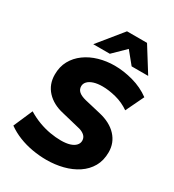

<svg xmlns="http://www.w3.org/2000/svg" viewBox="-222 -1067 1094 1205"><g transform="rotate(30 325.5 -465.0)"><path d="M303 11Q252 11 200.5 2Q149 -7 102.5 -25.5Q56 -44 17 -72L77 -210Q118 -185 160 -169.5Q202 -154 243 -147Q284 -140 321 -140Q359 -140 385 -148Q411 -156 425 -171Q439 -186 439 -205Q439 -221 431 -233Q423 -245 406 -254Q389 -263 362 -268L247 -296Q171 -313 126.5 -361Q82 -409 82 -480Q82 -537 106 -580.5Q130 -624 172 -654.5Q214 -685 268 -700.5Q322 -716 381 -716Q446 -716 515 -697Q584 -678 640 -637L577 -506Q531 -538 478 -551.5Q425 -565 380 -565Q343 -565 316.5 -556.5Q290 -548 276 -533Q262 -518 262 -499Q262 -476 279 -461Q296 -446 332 -437L447 -410Q529 -391 574 -342.5Q619 -294 619 -226Q619 -166 593.5 -121.5Q568 -77 523.5 -47.5Q479 -18 422 -3.5Q365 11 303 11ZM196 -765 339 -941H484L594 -765H474L404 -851L316 -765Z"/></g></svg>

Font: Nunito Sans 12pt ExtraLight 12pt Black
Style: Italic
Weight: 900
Italic angle: -9°
Version: Version 3.101;gftools[0.9.27]